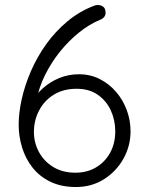

<svg xmlns="http://www.w3.org/2000/svg" viewBox="-20 -741 577 771"><path d="M284.8 10Q226.2 10 182.8 -11Q139.2 -32 111 -67.6Q82.8 -103.2 68.9 -148.1Q55 -193 55 -239.8Q55 -288 67.4 -343.5Q79.8 -399 104.4 -455.8Q129 -512.5 165.6 -563.6Q202.2 -614.8 251 -655.5Q299.8 -696.2 360 -718.8Q367.5 -721 372.5 -721Q385 -721 394.5 -713.9Q404 -706.8 404 -689.8Q404 -679.8 397.8 -672.2Q391.5 -664.8 380.2 -660.8Q338 -643.2 297 -610.2Q256 -577.2 221.1 -533.9Q186.2 -490.5 161.6 -441.1Q137 -391.8 127.2 -341L105.5 -327.8Q123.2 -360.5 152 -386.4Q180.8 -412.2 217.8 -427.5Q254.8 -442.8 297 -442.8Q342.8 -442.8 380.5 -423.6Q418.2 -404.5 446 -372.2Q473.8 -340 489 -299Q504.2 -258 504.2 -213.8Q504.2 -155 475.8 -103.9Q447.2 -52.8 397.8 -21.4Q348.2 10 284.8 10ZM283.2 -47.5Q329.5 -47.5 365.5 -68.8Q401.5 -90 422.1 -127.4Q442.8 -164.8 442.8 -213.8Q442.8 -258.5 425.1 -297.2Q407.5 -336 373 -360.2Q338.5 -384.5 287.8 -384.5Q234 -384.5 195.8 -360.6Q157.5 -336.8 136.9 -297.2Q116.2 -257.8 116.2 -210.8Q116.2 -168.5 136.1 -131.1Q156 -93.8 193.5 -70.6Q231 -47.5 283.2 -47.5Z"/></svg>

Font: Quicksand Variable Light
Style: Regular
Weight: 300
Designer: Andrew Paglinawan
Foundry: Andrew Paglinawan
Version: Version 3.004